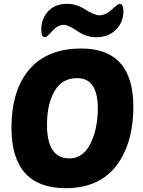

<svg xmlns="http://www.w3.org/2000/svg" viewBox="-20 -975 751 1005"><path d="M678 -416Q678 -253 613 -143Q523 10 324 10Q40 10 40 -307Q40 -485 118 -592Q212 -721 405 -721Q678 -721 678 -416ZM253 -473Q226 -411 226 -321Q226 -146 343 -146Q424 -146 464 -246Q492 -318 492 -408Q492 -566 384 -566Q292 -566 253 -473ZM565 -925Q598 -955 606 -955Q626 -955 626 -916Q626 -863 592 -825Q552 -780 483 -780Q432 -780 384 -813Q337 -845 314 -845Q283 -845 254 -813Q225 -780 216 -780Q196 -780 196 -820Q196 -872 226 -909Q263 -955 331 -955Q380 -955 427 -925Q475 -895 499 -895Q532 -895 565 -925Z"/></svg>

Font: PoetsenOne
Style: Regular
Weight: 400
Designer: Rodrigo Fuenzalida, Pablo Impallari
Foundry: Pablo Impallari, Rodrigo Fuenzalida
Version: Version 1.000